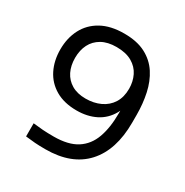

<svg xmlns="http://www.w3.org/2000/svg" viewBox="-172 -891 1003 1039"><g transform="rotate(30 329.5 -372.0)"><path d="M310 -750Q390 -750 443.5 -722Q497 -694 528.5 -645.5Q560 -597 573.5 -534Q587 -471 587 -402V-354Q587 -182 501 -88Q415 6 252 6Q213 6 186 4Q159 2 127 -2V-84Q160 -80 188 -78Q216 -76 256 -76Q347 -76 400 -110Q453 -144 476 -208Q499 -272 499 -361V-406L523 -495Q522 -417 492.5 -364.5Q463 -312 411.5 -286Q360 -260 293 -260Q215 -260 161 -291.5Q107 -323 79.5 -378Q52 -433 52 -503Q52 -574 81 -630Q110 -686 167.5 -718Q225 -750 310 -750ZM310 -666Q255 -666 218 -645Q181 -624 162.5 -587.5Q144 -551 144 -503Q144 -455 162 -418.5Q180 -382 215.5 -361Q251 -340 303 -340Q354 -340 394.5 -359Q435 -378 458 -414.5Q481 -451 481 -504Q481 -548 463 -585Q445 -622 407 -644Q369 -666 310 -666Z"/></g></svg>

Font: Sora Variable
Style: Regular
Weight: 400
Designer: Jonathan Barnbrook, Julián Moncada
Foundry: Barnbrook Fonts
Version: Version 2.000